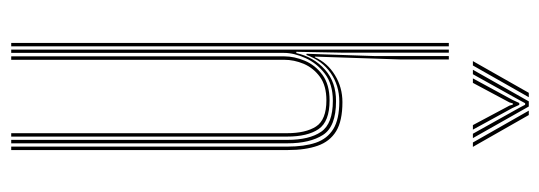

<svg xmlns="http://www.w3.org/2000/svg" viewBox="-338 -648 986 351"><g transform="rotate(90 155.5 -473.0)"><path d="M248.5 0V-505.2Q248.5 -535.8 241.4 -556.8Q234.2 -577.8 216.4 -588.8Q198.5 -599.8 166.2 -599.8Q136.8 -599.8 114 -584Q91.2 -568.2 81 -539.8H78.8L83 -665V-800H89.2V-711.5L84 -555.2H85.2Q95.2 -578 117.8 -591.8Q140.2 -605.5 167.2 -605.5Q201.5 -605.5 220.4 -594Q239.2 -582.5 247 -560.1Q254.8 -537.8 254.8 -505.8V0ZM59 0V-800H65.2V0ZM83.5 0V-499Q83.5 -517.5 91.5 -536.6Q99.5 -555.8 117.2 -568.9Q135 -582 164 -582Q202.8 -582 216.5 -561.9Q230.2 -541.8 230.2 -504.2V0H224V-504Q224 -538.2 211.8 -557.2Q199.5 -576.2 163.8 -576.2Q137.2 -576.2 121 -564.4Q104.8 -552.5 97.2 -534.8Q89.8 -517 89.8 -499.2V0ZM71.2 0V-800H76.8V-607L75.2 -521.2H77.5Q84.8 -553.2 107.8 -573.6Q130.8 -594 165.5 -593.8Q212 -593.8 227.2 -569.9Q242.5 -546 242.5 -505V0H236.2V-504.8Q236.2 -544.8 221.5 -566.4Q206.8 -588 164.8 -588Q134.2 -588 115 -573.2Q95.8 -558.5 86.5 -537.6Q77.2 -516.8 77.2 -498.8V0ZM92.2 -844 150.2 -946.2H158.2L100.2 -844ZM108 -844 165.8 -946.2H175.2L233 -844H225L177.5 -929L172 -939.5H169.2L163.5 -929L116.2 -844ZM123.8 -844 163 -916.2 168.8 -928.8H172.2L178 -916.2L217.5 -844H209.2L173.5 -911L171.8 -917H169.5L167.8 -911L132 -844ZM241 -844 182.8 -946.2H190.8L249 -844Z"/></g></svg>

Font: Big Shoulders Inline Display Thin ExtraLight
Style: Regular
Weight: 250
Version: Version 2.002